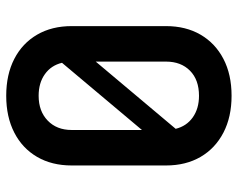

<svg xmlns="http://www.w3.org/2000/svg" viewBox="-96 -684 790 639"><g transform="rotate(90 299.5 -365.0)"><path d="M299.3 9.8Q228.5 9.8 176.5 -17.1Q124.5 -43.9 95.9 -93Q67.4 -142.1 67.4 -208V-522Q67.4 -587.9 95.9 -637Q124.5 -686 176.5 -713.1Q228.5 -740.2 299.3 -740.2Q369.6 -740.2 421.9 -713.1Q474.1 -686 502.7 -637Q531.2 -587.9 531.2 -522V-208Q531.2 -142.1 502.7 -93Q474.1 -43.9 421.9 -17.1Q369.6 9.8 299.3 9.8ZM185.5 -522V-288.1L409.2 -554.2Q400.4 -590.3 371.1 -611.1Q341.8 -631.8 299.3 -631.8Q246.1 -631.8 215.8 -601.8Q185.5 -571.8 185.5 -522ZM299.3 -98.1Q350.6 -98.1 381.8 -128.2Q413.1 -158.2 413.1 -208V-441.9L189.5 -175.8Q198.2 -139.6 227.3 -118.9Q256.3 -98.1 299.3 -98.1Z"/></g></svg>

Font: UDEV Gothic 35
Style: Bold
Weight: 700
Version: v2.1.0; ttfautohint (v1.8.4.7-5d5b-dirty) -l 6 -r 45 -G 200 